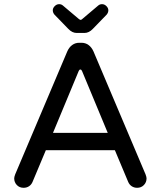

<svg xmlns="http://www.w3.org/2000/svg" viewBox="-20 -892 769 918"><path d="M47.9 -39.1Q47.9 -45.9 52.7 -58.6L301.8 -646.5Q310.5 -666 325.2 -676.8Q339.8 -687.5 359.4 -687.5H369.1Q388.7 -687.5 403.3 -676.8Q418 -666 426.8 -646.5L675.8 -58.6Q680.7 -45.9 680.7 -39.1Q680.7 -20.5 668 -7.3Q655.3 5.9 635.7 5.9Q621.1 5.9 609.9 -1.5Q598.6 -8.8 592.8 -22.5L529.3 -173.8H199.2L135.7 -22.5Q129.9 -8.8 118.7 -1.5Q107.4 5.9 92.8 5.9Q73.2 5.9 60.5 -7.3Q47.9 -20.5 47.9 -39.1ZM262.7 -872.1Q273.4 -872.1 281.2 -865.2L357.4 -800.8Q363.3 -796.9 365.2 -796.9Q369.1 -796.9 373 -800.8L449.2 -865.2Q457 -872.1 467.8 -872.1Q479.5 -872.1 488.8 -862.8Q498 -853.5 498 -842.8Q498 -832 490.2 -822.3L423.8 -753.9Q405.3 -734.4 383.8 -734.4H346.7Q325.2 -734.4 306.6 -753.9L240.2 -822.3Q232.4 -832 232.4 -842.8Q232.4 -853.5 241.7 -862.8Q251 -872.1 262.7 -872.1ZM495.1 -256.8 372.1 -552.7Q369.1 -559.6 364.3 -559.6Q359.4 -559.6 356.4 -552.7L233.4 -256.8Z"/></svg>

Font: jf-openhuninn-2.0
Style: Regular
Weight: 400
Designer: [Kosugi Maru]
Designed by MOTOYA      

[Varela Round]
Joe Prince (Latin component); Avraham Cornfeld (Hebrew component)
Foundry: justfont CO.,LTD.
Version: 2.0